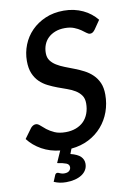

<svg xmlns="http://www.w3.org/2000/svg" viewBox="-98 -789 708 1027"><g transform="rotate(-10 256.0 -275.0)"><path d="M467.5 -598.5Q461 -590 455 -585.8Q449 -581.5 440.5 -581.5Q431.5 -581.5 421.2 -589.8Q411 -598 396.5 -608Q382 -618 361.5 -626.2Q341 -634.5 311.5 -634.5Q282 -634.5 259 -625.5Q236 -616.5 220.2 -601.2Q204.5 -586 196.5 -565.2Q188.5 -544.5 188.5 -520.5Q188.5 -496 200.2 -479.8Q212 -463.5 231.5 -451.5Q251 -439.5 275.5 -430Q300 -420.5 326 -410.5Q352 -400.5 376.5 -387.8Q401 -375 420.5 -356.2Q440 -337.5 451.8 -311Q463.5 -284.5 463.5 -247Q463.5 -198 447.8 -154.2Q432 -110.5 402.2 -76.2Q372.5 -42 330.2 -20.2Q288 1.5 235 6.5L224.5 34Q262.5 43.5 278.8 59.8Q295 76 295 98.5Q295 117.5 286.2 132.2Q277.5 147 261.8 157.2Q246 167.5 224.2 173Q202.5 178.5 176.5 178.5Q157.5 178.5 141.2 175Q125 171.5 110.5 165L124.5 131.5Q128.5 121 138.5 121Q141.5 121 144.8 122.5Q148 124 152.2 125.8Q156.5 127.5 162 129Q167.5 130.5 175.5 130.5Q193 130.5 201.8 122.2Q210.5 114 210.5 102.5Q210.5 87.5 194.5 81Q178.5 74.5 146 69.5L174 6Q120 0.5 75.5 -24.2Q31 -49 2.5 -86.5L42 -140.5Q47 -146.5 54.2 -150.8Q61.5 -155 69.5 -155Q80.5 -155 92 -144.2Q103.5 -133.5 120.2 -120.2Q137 -107 161 -96.2Q185 -85.5 220.5 -85.5Q251.5 -85.5 276.5 -95Q301.5 -104.5 318.8 -121.8Q336 -139 345.2 -163.8Q354.5 -188.5 354.5 -218.5Q354.5 -244.5 342.8 -261.5Q331 -278.5 311.8 -290.5Q292.5 -302.5 268 -311Q243.5 -319.5 218 -329Q192.5 -338.5 168 -350.8Q143.5 -363 124.2 -381.8Q105 -400.5 93.2 -428.2Q81.5 -456 81.5 -496Q81.5 -541.5 98 -583.2Q114.5 -625 145.8 -657Q177 -689 221.5 -708.2Q266 -727.5 322 -727.5Q350.5 -727.5 376.5 -721.8Q402.5 -716 425.5 -705.2Q448.5 -694.5 467.2 -679.5Q486 -664.5 500.5 -646.5Z"/></g></svg>

Font: Lato SemiBold
Style: Italic
Weight: 600
Italic angle: -7°
Designer: Lukasz Dziedzic with Adam Twardoch and Botio Nikoltchev
Foundry: tyPoland Lukasz Dziedzic
Version: Version 2.015; 2015-08-06; http://www.latofonts.com/